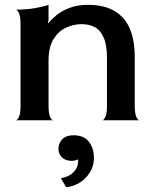

<svg xmlns="http://www.w3.org/2000/svg" viewBox="-20 -498 638 795"><path d="M45 0Q52 0 58.5 -14Q65 -28 65 -60V-398Q65 -430 58.5 -443.5Q52 -457 45 -458Q89 -458 126 -464.5Q163 -471 181 -478V-417L179 -404L181 -402Q192 -417 213 -434.5Q234 -452 267 -465Q300 -478 346 -478Q439 -478 488.5 -425Q538 -372 538 -259V-60Q538 -28 544.5 -14Q551 0 558 0H403Q410 0 416.5 -14Q423 -28 423 -60V-256Q423 -311 409.5 -342Q396 -373 372.5 -385.5Q349 -398 318 -398Q284 -398 252.5 -383Q221 -368 201 -335Q181 -302 181 -247V-60Q181 -28 187.5 -14Q194 0 201 0ZM254 277 232 240Q270 233 288 211Q306 189 303 162Q299 164 292 166Q285 168 277 168Q251 168 236.5 153.5Q222 139 222 118Q222 95 238 78.5Q254 62 284 62Q328 62 348.5 89.5Q369 117 369 155Q369 190 351.5 217Q334 244 308 259.5Q282 275 254 277Z"/></svg>

Font: Red Rose Medium
Style: Regular
Weight: 500
Designer: Jaikishan Patel
Version: Version 2.000